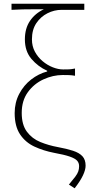

<svg xmlns="http://www.w3.org/2000/svg" viewBox="-20 -814 482 1034"><path d="M382 200 351 180Q373 154 385 138Q397 122 401.5 109Q406 96 406 81Q406 63 395 51Q384 39 355 29Q326 19 271 9Q214 -2 165.5 -24.5Q117 -47 88 -90.5Q59 -134 59 -205Q59 -262 83.5 -308.5Q108 -355 148 -386Q188 -417 234 -429V-433Q185 -455 149.5 -496.5Q114 -538 114 -602Q114 -661 141.5 -701.5Q169 -742 216 -764Q180 -764 154 -764Q128 -764 102.5 -763.5Q77 -763 42 -761V-794H434V-761H312Q272 -761 235.5 -742.5Q199 -724 175.5 -689Q152 -654 152 -602Q152 -565 168 -535.5Q184 -506 209.5 -484.5Q235 -463 264.5 -451.5Q294 -440 320 -440Q340 -440 352 -440.5Q364 -441 384 -445V-406Q366 -409 352 -409.5Q338 -410 318 -410Q265 -410 214 -386.5Q163 -363 130 -317.5Q97 -272 97 -206Q97 -142 125 -104.5Q153 -67 197.5 -49Q242 -31 291 -22Q340 -13 373.5 -2Q407 9 424 27.5Q441 46 441 78Q441 100 427 130Q413 160 382 200Z"/></svg>

Font: Noto Sans TC
Style: Regular
Weight: 100
Designer: Ryoko NISHIZUKA 西塚涼子 (kana, bopomofo & ideographs); Paul D. Hunt (Latin, Greek & Cyrillic); Sandoll Communications 산돌커뮤니
Foundry: Adobe
Version: Version 2.004;hotconv 1.0.118;makeotfexe 2.5.65603